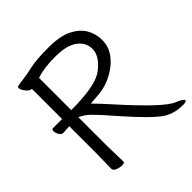

<svg xmlns="http://www.w3.org/2000/svg" viewBox="-190 -858 1020 1020"><g transform="rotate(-45 320.0 -348.0)"><path d="M106 -335Q91 -334 60 -332H59Q46 -332 37 -347Q28 -362 28 -375.5Q28 -389 39 -389H106V-616H105Q85 -616 66 -648Q59 -660 59 -668.5Q59 -677 67 -678Q87 -682 113 -685Q139 -688 186.5 -698.5Q234 -709 322.5 -709Q411 -709 460 -684Q509 -659 531.5 -620.5Q554 -582 554 -534.5Q554 -487 525.5 -447Q497 -407 445.5 -378Q394 -349 336.5 -344Q279 -339 272 -339Q303 -308 346 -260Q537 -46 597 -25Q640 -7 640 4Q640 13 612 13Q538 13 486 -28.5Q434 -70 347 -168L279 -245Q225 -305 204.5 -318Q184 -331 174 -335V-115L177 1Q177 11 159 11Q141 11 122.5 3.5Q104 -4 104 -17L106 -116ZM174 -388Q343 -388 406 -426Q441 -448 462.5 -477.5Q484 -507 484 -537Q484 -587 442 -618Q400 -649 314.5 -649Q229 -649 174 -630Z"/></g></svg>

Font: LXGW WenKai
Style: Regular
Weight: 400
Designer: LXGW / Fontworks Inc.
Foundry: LXGW / Fontworks Inc.
Version: Version 1.520; June 14, 2025